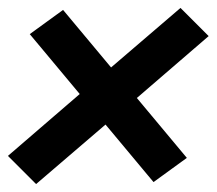

<svg xmlns="http://www.w3.org/2000/svg" viewBox="-23 -582 546 484"><path d="M68 -118 -3 -189 178 -345 52 -496 136 -557 257 -412 432 -562 503 -491 322 -335 448 -184 364 -123 243 -268Z"/></svg>

Font: Iosevka Slab
Style: Bold Italic
Weight: 700
Italic angle: -9°
Monospace: yes
Designer: Belleve Invis
Foundry: Belleve Invis
Version: Version 11.1.0; ttfautohint (v1.8.3)